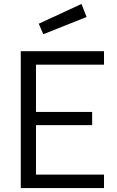

<svg xmlns="http://www.w3.org/2000/svg" viewBox="-20 -951 593 971"><path d="M199 -778 418 -865 392 -931 176 -831ZM506 0V-68H162V-318H446V-385H162V-624H506V-692H85V0Z"/></svg>

Font: RazerF5
Style: Regular
Weight: 400
Foundry: Razer Inc.
Version: Version 2